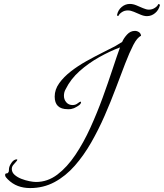

<svg xmlns="http://www.w3.org/2000/svg" viewBox="-20 -855 833 976"><path d="M133 101Q100 101 71.5 90.5Q43 80 19 56Q15 52 10.5 46.5Q6 41 6 35Q6 27 12 26.5Q18 26 19 25Q25 20 25 13.5Q25 7 26 0Q28 -13 39.5 -29Q51 -45 66 -45Q66 -45 67 -44.5Q68 -44 68 -43Q68 -39 61 -32Q54 -25 47 -16Q40 -7 40 4Q40 21 54 33.5Q68 46 88.5 54Q109 62 129.5 66Q150 70 163 70Q222 70 271.5 32.5Q321 -5 363 -67.5Q405 -130 439.5 -206Q474 -282 502 -359Q530 -436 552 -503Q574 -570 590 -614Q539 -595 484.5 -564.5Q430 -534 384.5 -493.5Q339 -453 314 -402Q305 -387 305 -368Q305 -349 317 -335Q329 -321 349 -321Q364 -321 374.5 -329.5Q385 -338 390 -338Q392 -338 392 -336Q392 -326 377.5 -317Q363 -308 356 -305Q349 -303 344 -301.5Q339 -300 331 -300H324Q258 -300 258 -364Q258 -400 281 -432Q304 -464 340 -492Q376 -520 418 -543.5Q460 -567 499 -586.5Q538 -606 565 -620L601 -642Q609 -661 626 -679.5Q643 -698 666 -698Q677 -698 686.5 -691.5Q696 -685 697 -673Q677 -664 657.5 -626Q638 -588 616 -531Q594 -474 568.5 -406Q543 -338 512 -267Q481 -196 443.5 -130.5Q406 -65 360 -12.5Q314 40 257.5 70.5Q201 101 133 101ZM727 -773Q712 -773 694.5 -780.5Q677 -788 660.5 -795Q644 -802 630 -802Q612 -802 598.5 -792.5Q585 -783 582 -774Q574 -774 575 -779Q580 -804 598.5 -819.5Q617 -835 640 -835Q656 -835 673 -828Q690 -821 707 -813.5Q724 -806 737 -806Q754 -806 768 -815.5Q782 -825 784 -834Q793 -834 793 -829Q787 -804 768.5 -788.5Q750 -773 727 -773Z"/></svg>

Font: Beau Rivage
Style: Regular
Weight: 400
Designer: Robert E. Leuschke
Foundry: Robert E. Leuschke
Version: Version 1.010; ttfautohint (v1.8.3)